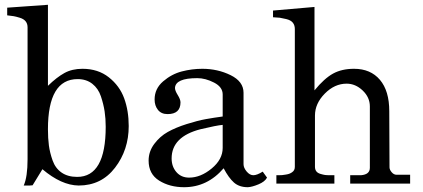

<svg xmlns="http://www.w3.org/2000/svg" viewBox="-20 -766 1763 801"><path d="M104 8H79Q95 -28 95 -102V-652Q95 -667 87 -677Q79 -687 62.5 -692Q46 -697 37 -698.5Q28 -700 10 -702V-734L180 -746V-408Q217 -444 249 -461.5Q281 -479 324 -479Q389 -479 434 -443.5Q479 -408 498 -356Q517 -304 517 -240Q517 -141 460 -66.5Q403 8 308 8Q236 7 157 -60L116 7Q105 8 104 8ZM180 -227Q180 -189 184 -159Q188 -129 199.5 -96.5Q211 -64 237 -46Q263 -28 302 -28Q421 -28 421 -237Q421 -271 416.5 -301Q412 -331 401 -364Q390 -397 365 -416.5Q340 -436 304 -436Q180 -436 180 -227Z M600 -96Q600 -134 623.5 -165.5Q647 -197 680 -215.5Q713 -234 759 -248.5Q805 -263 838.5 -269Q872 -275 909 -280V-372Q909 -403 873 -421.5Q837 -440 803 -440Q712 -440 710 -399Q710 -388 721.5 -369.5Q733 -351 733 -339Q733 -290 679 -290Q653 -290 639 -307.5Q625 -325 625 -351Q625 -396 660.5 -426.5Q696 -457 738.5 -468Q781 -479 824 -479Q888 -479 942 -452.5Q996 -426 996 -379V-81Q996 -66 1009 -50.5Q1022 -35 1037 -35Q1052 -35 1076 -50L1094 -25Q1085 -8 1058.5 3Q1032 14 1014 15Q978 15 956 -4.5Q934 -24 913 -64Q845 15 748 15Q688 15 644 -12.5Q600 -40 600 -96ZM696 -105Q696 -71 716 -48Q736 -25 769 -25Q817 -25 863 -63Q909 -101 909 -149V-245Q884 -243 817 -227Q696 -196 696 -105Z M1133 -35Q1134 -35 1143 -35Q1152 -35 1157 -35.5Q1162 -36 1171.5 -37.5Q1181 -39 1186.5 -41Q1192 -43 1198 -47Q1204 -51 1207 -56.5Q1210 -62 1210 -70V-645Q1210 -661 1201.5 -671.5Q1193 -682 1174 -686.5Q1155 -691 1147.5 -692Q1140 -693 1119 -694V-722L1292 -737V-389Q1333 -439 1369.5 -459Q1406 -479 1457 -479Q1526 -479 1565 -433Q1604 -387 1604 -302L1605 -68Q1605 -58 1614 -47.5Q1623 -37 1634 -37H1691V0H1441V-35H1486Q1523 -38 1523 -66V-322Q1523 -360 1493 -388.5Q1463 -417 1426 -417Q1376 -417 1335 -375.5Q1294 -334 1294 -284V-70Q1294 -59 1299.5 -51.5Q1305 -44 1317 -40.5Q1329 -37 1336 -36Q1343 -35 1358.5 -35Q1374 -35 1375 -35V0H1133Z"/></svg>

Font: Academico
Style: Regular
Weight: 400
Foundry: Steinberg Media Technologies GmbH
Version: Version 0.902